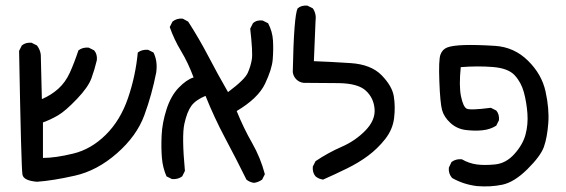

<svg xmlns="http://www.w3.org/2000/svg" viewBox="-20 -534 2040 692"><path d="M113.3 121.1Q65.4 117.2 61 95.7Q56.6 74.2 48.8 -350.6L58.6 -370.1Q72.3 -381.8 93.8 -379.9L113.3 -370.1Q125 -354.5 127 -336.9L130.9 -176.8Q165 -191.4 190.4 -214.4Q215.8 -237.3 231.4 -271.5Q247.1 -305.7 262.7 -352.5Q278.3 -364.3 299.8 -362.3L319.3 -352.5Q331.1 -338.9 329.1 -317.4Q321.3 -284.2 309.6 -252Q297.9 -219.7 256.8 -176.8Q215.8 -133.8 189 -118.2Q162.1 -102.5 134.8 -92.8V35.2Q179.7 35.2 244.1 19.5Q308.6 3.9 361.3 -48.3Q414.1 -100.6 441.4 -180.7Q468.8 -260.7 476.6 -344.7Q492.2 -356.4 513.7 -354.5L533.2 -344.7Q548.8 -313.5 543 -272.5Q527.3 -192.4 500 -118.2Q472.7 -43.9 401.4 18.6Q330.1 81.1 250 99.1Q169.9 117.2 113.3 121.1Z M895.5 125Q879.9 123 868.2 113.3Q831.1 38.1 791.5 -36.1Q752 -110.4 720.7 -188.5Q685.5 -173.8 669.9 -152.8Q654.3 -131.8 644.5 -87.9Q634.8 -43.9 646.5 82L636.7 101.6Q621.1 113.3 599.6 111.3L580.1 101.6Q566.4 70.3 563.5 34.7Q560.5 -1 562.5 -45.9Q564.5 -90.8 580.1 -139.6Q595.7 -188.5 624 -217.8Q652.3 -247.1 677.7 -254.9Q658.2 -307.6 632.8 -349.6Q607.4 -391.6 591.8 -436.5L601.6 -456.1Q617.2 -468.8 638.7 -466.8L658.2 -456.1Q697.3 -395.5 731 -331.1Q764.6 -266.6 801.8 -202.1Q862.3 -247.1 873 -271.5Q883.8 -295.9 887.7 -320.3Q891.6 -344.7 881.8 -430.7L891.6 -450.2Q905.3 -462.9 926.8 -460L946.3 -450.2Q961.9 -420.9 963.9 -387.7Q965.8 -354.5 962.9 -319.3Q960 -284.2 935.1 -231.9Q910.2 -179.7 833 -133.8Q858.4 -71.3 888.7 -18.6Q918.9 34.2 934.6 93.8L924.8 113.3Q911.1 123 895.5 125Z M1144.5 113.3Q1128.9 111.3 1117.2 101.6Q1105.5 87.9 1107.4 66.4L1117.2 46.9Q1162.1 16.6 1211.4 -4.9Q1260.7 -26.4 1296.9 -63.5Q1333 -100.6 1330.1 -140.6Q1327.1 -180.7 1298.8 -207Q1270.5 -233.4 1200.7 -234.4Q1130.9 -235.4 1074.2 -235.4Q1058.6 -237.3 1047.9 -248Q1037.1 -258.8 1035.2 -274.4Q1039.1 -476.6 1052.7 -503.9Q1066.4 -515.6 1087.9 -513.7L1107.4 -503.9Q1121.1 -484.4 1117.2 -457L1111.3 -313.5Q1168.9 -311.5 1243.2 -306.6Q1317.4 -301.8 1355.5 -262.7Q1393.6 -223.6 1399.4 -186.5Q1405.3 -149.4 1400.4 -108.4Q1395.5 -67.4 1368.2 -32.7Q1340.8 2 1306.6 27.3Q1272.5 52.7 1230.5 73.2Q1188.5 93.8 1144.5 113.3Z M1699.2 136.7Q1650.4 130.9 1609.4 107.4Q1595.7 91.8 1597.7 70.3L1607.4 49.8Q1623 38.1 1644.5 40Q1669.9 54.7 1697.8 58.6Q1725.6 62.5 1764.6 58.6Q1803.7 54.7 1834 21Q1864.3 -12.7 1874 -48.8Q1883.8 -85 1880.9 -125Q1877.9 -165 1868.2 -201.2Q1858.4 -237.3 1835 -262.7Q1811.5 -288.1 1756.3 -292.5Q1701.2 -296.9 1640.6 -292Q1633.8 -223.6 1641.6 -186.5Q1649.4 -149.4 1661.6 -142.6Q1673.8 -135.7 1749 -145.5L1768.6 -135.7Q1780.3 -122.1 1778.3 -100.6L1768.6 -81.1Q1747.1 -67.4 1719.2 -64.5Q1691.4 -61.5 1659.2 -65.4Q1627 -69.3 1603.5 -90.8Q1580.1 -112.3 1573.2 -137.7Q1566.4 -163.1 1563.5 -240.2Q1560.5 -317.4 1567.4 -336.9Q1574.2 -356.4 1592.8 -363.3Q1611.3 -370.1 1653.3 -371.6Q1695.3 -373 1764.2 -368.7Q1833 -364.3 1882.8 -315.4Q1932.6 -266.6 1946.3 -204.1Q1960 -141.6 1956.1 -89.8Q1952.1 -38.1 1940.4 -4.9Q1928.7 28.3 1880.9 75.7Q1833 123 1790 131.8Q1747.1 140.6 1699.2 136.7Z"/></svg>

Font: JasonHandwriting4
Style: Regular
Weight: 400
Version: Version 1.01.21